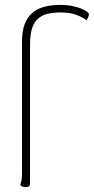

<svg xmlns="http://www.w3.org/2000/svg" viewBox="-20 -758 384 786"><path d="M70 -587Q70 -630 81 -659Q92 -688 112.5 -705.5Q133 -723 162.5 -730.5Q192 -738 228 -738Q254 -738 275.5 -733.5Q297 -729 312 -723Q327 -717 335.5 -710.5Q344 -704 344 -700Q344 -693 340 -685Q336 -677 334 -675Q321 -686 294.5 -696.5Q268 -707 228 -707Q196 -707 173 -701Q150 -695 134 -680Q118 -665 110.5 -639.5Q103 -614 103 -575V-8Q103 2 98.5 5Q94 8 83 8Q74 8 68 4Q65 2 63 0L66 -12Q68 -18 69 -26.5Q70 -35 70 -48Z"/></svg>

Font: Yanone Kaffeesatz Thin
Style: Regular
Weight: 250
Designer: Yanone
Foundry: Yanone Font Production. Not for release.
Version: Version 1.002